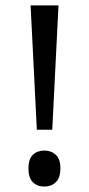

<svg xmlns="http://www.w3.org/2000/svg" viewBox="-20 -770 329 709"><path d="M173 -291H116L93 -750H196ZM85 -148Q85 -183 101.5 -198.5Q118 -214 144 -214Q169 -214 186 -198.5Q203 -183 203 -148Q203 -113 186 -97Q169 -81 144 -81Q118 -81 101.5 -97Q85 -113 85 -148Z"/></svg>

Font: Noto Sans Telugu UI SemiCondensed
Style: Regular
Weight: 400
Width: 4
Designer: Jelle Bosma - Monotype Design Team
Foundry: Monotype Imaging Inc.
Version: Version 2.005; ttfautohint (v1.8.4.7-5d5b)